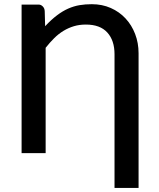

<svg xmlns="http://www.w3.org/2000/svg" viewBox="-20 -748 776 938"><path d="M200.5 -620Q231 -652.5 258.5 -673.2Q286 -694 313.2 -706Q340.5 -718 368.5 -722.8Q396.5 -727.5 428.5 -727.5Q479 -727.5 521 -709Q563 -690.5 593.2 -658Q623.5 -625.5 640.2 -581.8Q657 -538 657 -488V170H539.5V-483Q539.5 -550.5 504.2 -589.2Q469 -628 399.5 -628Q368 -628 341.2 -620Q314.5 -612 290.5 -597.5Q266.5 -583 245 -561.8Q223.5 -540.5 203 -514.5V0H85.5V-725.5H170Q180 -725.5 189 -716.5Q198 -707.5 198.5 -693Z"/></svg>

Font: Lato 2
Style: Regular
Weight: 600
Designer: Lukasz Dziedzic with Adam Twardoch and Botio Nikoltchev
Foundry: tyPoland Lukasz Dziedzic
Version: Version 2.015; 2015-08-06; http://www.latofonts.com/